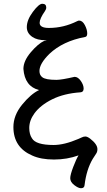

<svg xmlns="http://www.w3.org/2000/svg" viewBox="-20 -827 568 1017"><path d="M409 170Q395 170 373.5 153.5Q352 137 352 117Q352 99 368 57Q384 15 396 -4Q335 18 266 18Q197 18 151 -3Q51 -46 51 -154Q51 -216 97 -272.5Q143 -329 187 -350Q111 -369 104 -462Q104 -504 143 -550Q182 -596 215 -611L227 -613Q227 -614 221 -614Q177 -614 152 -631Q122 -651 122 -683Q122 -721 154 -764Q186 -807 204 -807Q225 -807 225 -787Q225 -778 218 -768Q190 -728 190 -706Q190 -679 239 -679Q317 -679 389 -715Q395 -718 399 -718Q417 -718 429.5 -694Q442 -670 442 -650Q442 -632 430 -631Q313 -609 242 -542Q189 -490 189 -451Q189 -429 204 -418Q221 -404 279 -404Q306 -404 375 -420Q393 -420 408 -398.5Q423 -377 423 -358Q423 -339 406 -338Q319 -332 256.5 -301Q194 -270 162 -226Q135 -189 135 -149Q135 -116 149 -95Q169 -59 264 -59Q320 -59 395 -91Q399 -92 410.5 -98Q422 -104 432 -104Q442 -104 457 -93Q496 -63 496 -37Q496 -23 489.5 -13.5Q483 -4 471 15Q438 71 428 153Q427 170 409 170Z"/></svg>

Font: LXGW WenKai TC
Style: Bold
Weight: 700
Designer: LXGW / Fontworks Inc.
Foundry: LXGW / Fontworks Inc.
Version: Version 1.330;April 28, 2024